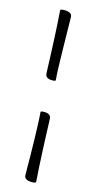

<svg xmlns="http://www.w3.org/2000/svg" viewBox="-94 -719 464 925"><g transform="rotate(10 137.5 -256.0)"><path d="M136 -678Q144 -678 152 -676.5Q160 -675 166.5 -672Q173 -669 176.5 -664Q180 -659 180 -652Q180 -648 178 -623Q176 -598 173.5 -560.5Q171 -523 168 -482Q165 -441 163 -403.5Q161 -366 161 -341Q161 -337 159.5 -335.5Q158 -334 151 -334Q143 -334 135.5 -335.5Q128 -337 122.5 -340Q117 -343 114 -348Q111 -353 111 -360Q111 -362 112 -384.5Q113 -407 115 -442.5Q117 -478 118.5 -519Q120 -560 121.5 -600Q123 -640 123 -671Q123 -675 125.5 -676.5Q128 -678 135 -678ZM126 -178Q134 -178 141 -176.5Q148 -175 153.5 -172Q159 -169 162 -164Q165 -159 165 -152Q165 -151 164 -128Q163 -105 161 -69.5Q159 -34 157.5 7Q156 48 154.5 88Q153 128 153 159Q153 163 150.5 164.5Q148 166 141 166Q132 166 124 164.5Q116 163 109.5 160Q103 157 99.5 152Q96 147 96 140Q96 136 98 111Q100 86 103 48.5Q106 11 108.5 -30Q111 -71 113 -108.5Q115 -146 115 -171Q115 -175 116.5 -176.5Q118 -178 125 -178Z"/></g></svg>

Font: Briem Hand Thin
Style: Regular
Weight: 100
Designer: Gunnlaugur SE Briem, Eben Sorkin
Foundry: Sorkin Type Co.
Version: Version 1.003